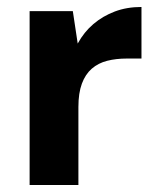

<svg xmlns="http://www.w3.org/2000/svg" viewBox="-20 -531 448 551"><path d="M65 0V-499H189L203 -406Q221 -439 248 -462Q275 -485 309.5 -498Q344 -511 386 -511V-363H344Q313 -363 287.5 -356.5Q262 -350 243.5 -334Q225 -318 215 -291Q205 -264 205 -224V0Z"/></svg>

Font: DM Sans 20pt ExtraBold
Style: Regular
Weight: 800
Version: Version 4.004;gftools[0.9.30]